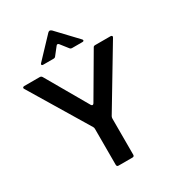

<svg xmlns="http://www.w3.org/2000/svg" viewBox="-230 -1129 1151 1262"><g transform="rotate(-30 346.0 -497.5)"><path d="M294 0Q280 0 280 -14V-287Q280 -297 275 -304L9 -746Q6 -751 6 -754Q6 -758 9.5 -760.5Q13 -763 19 -763H136Q147 -763 153 -753L335 -437Q340 -430 345 -430Q350 -430 355 -437L540 -753Q544 -763 556 -763H672Q678 -763 681.5 -760.5Q685 -758 685 -754Q685 -751 682 -746L417 -304Q413 -296 413 -287V-14Q413 0 399 0ZM197 -822Q185 -822 185 -830Q185 -834 190 -839L331 -988Q338 -995 345 -995Q350 -995 359 -988L500 -839Q505 -834 505 -830Q505 -822 493 -822H416Q405 -822 399 -830L355 -886Q350 -892 345 -892Q339 -892 335 -886L291 -830Q286 -822 274 -822Z"/></g></svg>

Font: Open Sauce Two SemiBold
Style: Regular
Weight: 600
Designer: Alfredo Marco Pradil
Foundry: Creative Sauce Fz LLC
Version: Version 1.477